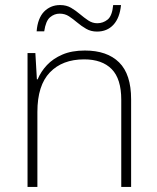

<svg xmlns="http://www.w3.org/2000/svg" viewBox="-20 -740 622 760"><path d="M316 -540Q404 -540 451.5 -493Q499 -446 499 -347V0H460V-345Q460 -428 422 -466.5Q384 -505 313 -505Q227 -505 177.5 -453.5Q128 -402 128 -297V0H89V-530H120L126 -426H129Q142 -457 166 -482.5Q190 -508 227 -524Q264 -540 316 -540ZM125 -616Q127 -642 134.5 -661.5Q142 -681 154 -693.5Q166 -706 182 -713Q198 -720 218 -720Q243 -720 261.5 -709Q280 -698 296.5 -684Q313 -670 329.5 -659Q346 -648 365 -648Q388 -648 406 -662.5Q424 -677 428 -720H459Q454 -669 429 -642Q404 -615 364 -615Q340 -615 321 -626Q302 -637 285.5 -651Q269 -665 253 -675.5Q237 -686 216 -686Q195 -686 178 -671.5Q161 -657 155 -616Z"/></svg>

Font: Noto Sans Armenian ExtraLight
Style: Regular
Weight: 250
Designer: Monotype Design Team
Foundry: Monotype Imaging Inc.
Version: Version 2.007